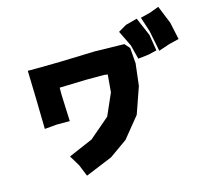

<svg xmlns="http://www.w3.org/2000/svg" viewBox="-121 -1001 1292 1177"><g transform="rotate(-15 524.5 -412.5)"><path d="M708 -770.5 755.9 -671.9 779.3 -581.1 845.7 -588.9 899.4 -601.6 882.8 -704.1 833 -820.3 759.8 -800.8ZM859.4 -819.3 889.6 -726.6 916 -594.7 985.4 -618.2 1048.8 -633.8 1025.4 -743.2 979.5 -856.4 921.9 -835ZM105.5 -684.6 110.4 -507.8 114.3 -313.5 191.4 -320.3H274.4L267.6 -485.4V-534.2L434.6 -539.1H550.8L573.2 -536.1L563.5 -424.8L502.9 -287.1L374 -176.8L219.7 -110.4L259.8 -43.9L290 30.3L460.9 -40L574.2 -120.1L680.7 -251L739.3 -418.9L755.9 -558.6L748 -657.2L719.7 -689.5L532.2 -693.4L310.5 -686.5L169.9 -684.6Z"/></g></svg>

Font: MaokenAssortedSans-Lite
Style: Lite
Weight: 400
Version: Version 1.400